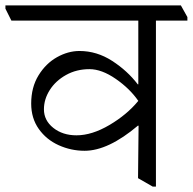

<svg xmlns="http://www.w3.org/2000/svg" viewBox="-47 -660 711 708"><path d="M644 -597V-584H528V28H516L462 -3L464 -196L462 -197Q352 -104 265 -104Q215 -104 169.5 -124.5Q124 -145 96 -184.5Q68 -224 68 -278Q68 -338 95 -382Q122 -426 163 -449Q204 -472 246 -472Q310 -472 366.5 -435.5Q423 -399 461 -349H463V-584H-5L-27 -628V-640H620ZM463 -288Q432 -333 380 -369Q328 -405 283 -405Q235 -405 196.5 -383.5Q158 -362 136.5 -328Q115 -294 115 -257Q115 -216 149.5 -188.5Q184 -161 235 -161Q292 -161 356.5 -199Q421 -237 463 -288Z"/></svg>

Font: Martel Light
Style: Regular
Weight: 300
Designer: Dan Reynolds
Foundry: Dan Reynolds
Version: Version 1.001; ttfautohint (v1.1) -l 5 -r 5 -G 72 -x 0 -D la